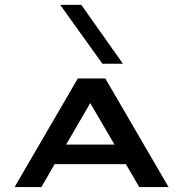

<svg xmlns="http://www.w3.org/2000/svg" viewBox="-20 -757 741 777"><path d="M394.5 -499 223.6 -737.3H309.1L477.5 -499ZM406.2 -439.5 662.1 0H543.5L489.3 -92.8H201.2L147.5 0H39.1L294.9 -439.5ZM247.6 -171.9H443.4L345.2 -339.8Z"/></svg>

Font: Squarish Sans CT
Style: RegularSC
Weight: 400
Version: Version 0.9